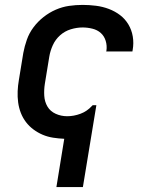

<svg xmlns="http://www.w3.org/2000/svg" viewBox="-20 -558 640 783"><path d="M210 205 242 8Q219 7 196.5 3.5Q174 0 154 -8.5Q134 -17 116.5 -30Q99 -43 86 -60Q73 -77 65 -97.5Q57 -118 54 -140.5Q51 -163 52 -186Q53 -209 57 -232L75 -342Q80 -369 89.5 -396Q99 -423 116.5 -446.5Q134 -470 157.5 -488.5Q181 -507 207.5 -518.5Q234 -530 261.5 -534Q289 -538 317 -538Q344 -538 371.5 -534.5Q399 -531 424 -521.5Q449 -512 469.5 -496.5Q490 -481 503.5 -458.5Q517 -436 521.5 -409Q526 -382 521 -354Q521 -353 520.5 -351.5Q520 -350 520 -348H413Q413 -349 413.5 -349.5Q414 -350 414 -351Q417 -372 411 -391.5Q405 -411 391 -423.5Q377 -436 357 -441Q337 -446 317 -446Q293 -446 268.5 -438.5Q244 -431 225 -414Q206 -397 195.5 -374Q185 -351 181 -327L163 -217Q159 -192 160.5 -167.5Q162 -143 173.5 -123.5Q185 -104 207 -94Q229 -84 254 -84Q281 -84 308 -94Q335 -104 355 -126L358 -129H373L318 205Z"/></svg>

Font: Iosevka Curly SmBdExObl
Style: Regular
Weight: 600
Width: 7
Italic angle: -9°
Monospace: yes
Designer: Belleve Invis
Foundry: Belleve Invis
Version: Version 11.1.0; ttfautohint (v1.8.3)